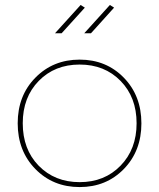

<svg xmlns="http://www.w3.org/2000/svg" viewBox="-20 -759 646 779"><path d="M136.7 -86.9Q202.1 -20 303.2 -20Q404.3 -20 469.2 -86.9Q534.2 -153.8 534.2 -258.8Q534.2 -364.3 469.2 -430.7Q404.3 -497.1 303.2 -497.1Q202.1 -497.1 137.2 -430.7Q72.3 -364.3 72.3 -258.8Q72.3 -153.3 136.7 -86.9ZM553.7 -258.3Q553.7 -146.5 482.4 -73.2Q411.1 0 303.2 0Q195.3 0 123.5 -73.2Q51.8 -146.5 51.8 -258.8Q51.8 -371.1 123.5 -443.8Q195.3 -517.1 303.2 -517.1Q411.1 -517.1 482.4 -443.8Q553.7 -370.6 553.7 -258.3ZM442.9 -728 349.1 -624H321.8L425.8 -738.8ZM324.2 -728 230 -624H203.1L307.1 -738.8Z"/></svg>

Font: Montserrat-Hairline
Style: Regular
Weight: 250
Designer: Julieta Ulanovsky
Foundry: Julieta Ulanovsky
Version: Version 1.000;PS 002.000;hotconv 1.0.70;makeotf.lib2.5.58329